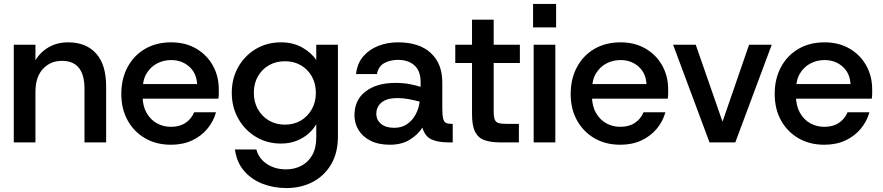

<svg xmlns="http://www.w3.org/2000/svg" viewBox="-20 -723 4484 975"><path d="M50 0V-496H160V-417Q185 -459 228 -483.5Q271 -508 326 -508Q417 -508 468 -451.5Q519 -395 519 -284V0H409V-273Q409 -343 380.5 -378.5Q352 -414 294 -414Q236 -414 198 -373Q160 -332 160 -256V0Z M848 12Q774 12 717.5 -20.5Q661 -53 628.5 -111Q596 -169 596 -246Q596 -323 628 -382.5Q660 -442 717 -475Q774 -508 849 -508Q922 -508 976.5 -476Q1031 -444 1061 -390Q1091 -336 1091 -269Q1091 -259 1091 -247.5Q1091 -236 1089 -222H677V-296H981Q978 -352 940.5 -385Q903 -418 849 -418Q810 -418 777 -400.5Q744 -383 724 -349.5Q704 -316 704 -264V-236Q704 -186 724 -150.5Q744 -115 776.5 -97Q809 -79 848 -79Q892 -79 922 -99Q952 -119 966 -153H1077Q1064 -106 1032.5 -68.5Q1001 -31 954.5 -9.5Q908 12 848 12Z M1435 232Q1370 232 1314 210.5Q1258 189 1220 145.5Q1182 102 1173 36H1282Q1294 82 1335 109.5Q1376 137 1433 137Q1475 137 1510 119Q1545 101 1565.5 65Q1586 29 1586 -26V-92Q1571 -66 1546 -44Q1521 -22 1486 -8Q1451 6 1406 6Q1336 6 1279.5 -28Q1223 -62 1190 -120.5Q1157 -179 1157 -252Q1157 -325 1190 -383Q1223 -441 1279.5 -474.5Q1336 -508 1407 -508Q1468 -508 1514.5 -482Q1561 -456 1586 -418V-496H1696V-30Q1696 54 1661 112.5Q1626 171 1567 201.5Q1508 232 1435 232ZM1427 -90Q1473 -90 1508 -111Q1543 -132 1563.5 -168.5Q1584 -205 1584 -251Q1584 -299 1563.5 -335Q1543 -371 1508 -391.5Q1473 -412 1427 -412Q1381 -412 1345.5 -391.5Q1310 -371 1289.5 -335Q1269 -299 1269 -252Q1269 -205 1289.5 -168.5Q1310 -132 1345.5 -111Q1381 -90 1427 -90Z M1960 12Q1902 12 1861.5 -8.5Q1821 -29 1800.5 -63Q1780 -97 1780 -137Q1780 -216 1837 -259Q1894 -302 1987 -302Q2029 -302 2062 -295.5Q2095 -289 2116 -282V-305Q2116 -363 2084.5 -391Q2053 -419 2001 -419Q1962 -419 1932 -403Q1902 -387 1894 -347H1788Q1794 -401 1824.5 -436.5Q1855 -472 1901 -490Q1947 -508 2001 -508Q2109 -508 2167.5 -454Q2226 -400 2226 -305V-175Q2226 -137 2230.5 -120Q2235 -103 2245.5 -98.5Q2256 -94 2274 -94H2279V0H2255Q2205 0 2171.5 -15Q2138 -30 2125 -75Q2101 -38 2060 -13Q2019 12 1960 12ZM1982 -74Q2020 -74 2047 -92.5Q2074 -111 2090.5 -141.5Q2107 -172 2111 -207Q2089 -213 2059 -219Q2029 -225 1998 -225Q1945 -225 1918 -203Q1891 -181 1891 -145Q1891 -114 1915 -94Q1939 -74 1982 -74Z M2519 0Q2473 0 2441 -11Q2409 -22 2393 -53Q2377 -84 2377 -143V-403H2292V-496H2377V-623H2487V-496H2620V-403H2487V-158Q2487 -129 2492.5 -115.5Q2498 -102 2512.5 -98Q2527 -94 2555 -94H2615V0Z M2690 0V-496H2800V0ZM2687 -584V-703H2804V-584Z M3130 12Q3056 12 2999.5 -20.5Q2943 -53 2910.5 -111Q2878 -169 2878 -246Q2878 -323 2910 -382.5Q2942 -442 2999 -475Q3056 -508 3131 -508Q3204 -508 3258.5 -476Q3313 -444 3343 -390Q3373 -336 3373 -269Q3373 -259 3373 -247.5Q3373 -236 3371 -222H2959V-296H3263Q3260 -352 3222.5 -385Q3185 -418 3131 -418Q3092 -418 3059 -400.5Q3026 -383 3006 -349.5Q2986 -316 2986 -264V-236Q2986 -186 3006 -150.5Q3026 -115 3058.5 -97Q3091 -79 3130 -79Q3174 -79 3204 -99Q3234 -119 3248 -153H3359Q3346 -106 3314.5 -68.5Q3283 -31 3236.5 -9.5Q3190 12 3130 12Z M3583 0 3398 -496H3513L3649 -105L3784 -496H3899L3714 0Z M4166 12Q4092 12 4035.5 -20.5Q3979 -53 3946.5 -111Q3914 -169 3914 -246Q3914 -323 3946 -382.5Q3978 -442 4035 -475Q4092 -508 4167 -508Q4240 -508 4294.5 -476Q4349 -444 4379 -390Q4409 -336 4409 -269Q4409 -259 4409 -247.5Q4409 -236 4407 -222H3995V-296H4299Q4296 -352 4258.5 -385Q4221 -418 4167 -418Q4128 -418 4095 -400.5Q4062 -383 4042 -349.5Q4022 -316 4022 -264V-236Q4022 -186 4042 -150.5Q4062 -115 4094.5 -97Q4127 -79 4166 -79Q4210 -79 4240 -99Q4270 -119 4284 -153H4395Q4382 -106 4350.5 -68.5Q4319 -31 4272.5 -9.5Q4226 12 4166 12Z"/></svg>

Font: Host Grotesk Light Medium
Style: Regular
Weight: 500
Version: Version 1.003